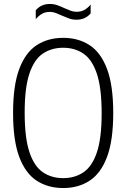

<svg xmlns="http://www.w3.org/2000/svg" viewBox="-20 -940 638 969"><path d="M299 9Q222 9 165.2 -28Q108.5 -65 77.2 -148Q46 -231 46 -370Q46 -509 77.2 -592Q108.5 -675 165.2 -712Q222 -749 299 -749Q375.5 -749 432.2 -712Q489 -675 520.2 -592Q551.5 -509 551.5 -370Q551.5 -231 520.2 -148Q489 -65 432.2 -28Q375.5 9 299 9ZM299 -41Q357.5 -41 401.2 -70.5Q445 -100 469 -171.2Q493 -242.5 493 -367.5Q493 -495.5 469 -567.5Q445 -639.5 401.2 -669.2Q357.5 -699 299 -699Q240 -699 196.2 -669.5Q152.5 -640 128.5 -568.8Q104.5 -497.5 104.5 -372.5Q104.5 -244.5 128.5 -172.5Q152.5 -100.5 196.2 -70.8Q240 -41 299 -41ZM366 -840.5Q345.5 -840.5 327.2 -847.2Q309 -854 292 -861.5Q277 -868.5 262.2 -874.2Q247.5 -880 232 -880Q209.5 -880 192.8 -870.8Q176 -861.5 160.5 -843.5V-888Q187 -920 232 -920Q252.5 -920 270.8 -913.2Q289 -906.5 306 -898.5Q321 -892 335.8 -886.2Q350.5 -880.5 366 -880.5Q388.5 -880.5 405.2 -889.5Q422 -898.5 437.5 -917V-872.5Q411 -840.5 366 -840.5Z"/></svg>

Font: Encode Sans Condensed Light
Style: Regular
Weight: 300
Width: 3
Designer: Multiple Designers
Foundry: Impallari Type
Version: Version 3.000; ttfautohint (v1.8.3) -l 8 -r 50 -G 200 -x 14 